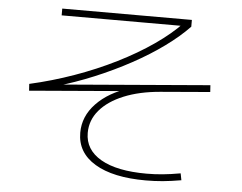

<svg xmlns="http://www.w3.org/2000/svg" viewBox="-52 -792 1105 875"><g transform="rotate(5 500.0 -354.5)"><path d="M645 19Q495 19 412 -31Q329 -81 329 -172Q329 -247 385 -305.5Q441 -364 538 -394L536 -380L80 -342L78 -373Q180 -396 280 -431.5Q380 -467 470 -512Q560 -557 633.5 -608Q707 -659 757 -712L766 -697H198V-728H791V-697Q746 -650 681.5 -603Q617 -556 538 -513Q459 -470 372.5 -434Q286 -398 196 -372L192 -380L901 -439L903 -408L676 -389Q581 -381 510.5 -352Q440 -323 401.5 -277.5Q363 -232 363 -174Q363 -97 436.5 -54.5Q510 -12 646 -12Q683 -12 719.5 -15.5Q756 -19 801 -27L807 4Q761 12 723 15.5Q685 19 645 19Z"/></g></svg>

Font: M PLUS 1 Thin ExtraLight
Style: Regular
Weight: 250
Version: Version 1.001